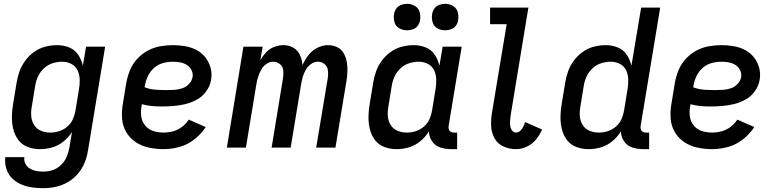

<svg xmlns="http://www.w3.org/2000/svg" viewBox="-20 -775 4072 1008"><path d="M207 213Q239 213 272 206Q305 199 335.5 181.5Q366 164 389 137Q412 110 424.5 78.5Q437 47 442 15L532 -530H432L415 -430Q408 -461 390.5 -487.5Q373 -514 343 -526Q313 -538 280 -538Q249 -538 218 -530Q187 -522 160 -503Q133 -484 113 -457Q93 -430 82.5 -400.5Q72 -371 67 -340L49 -230Q43 -197 42.5 -163Q42 -129 49.5 -97.5Q57 -66 76 -40.5Q95 -15 125.5 -3.5Q156 8 190 8Q222 8 254 -1Q286 -10 313 -32Q340 -54 358 -82L344 1Q340 25 330 48.5Q320 72 300.5 91Q281 110 256.5 118Q232 126 207 126Q188 126 170 122.5Q152 119 137 110Q122 101 113.5 85Q105 69 108 50H8Q4 81 13 110Q22 139 42 159.5Q62 180 89 192Q116 204 146 208.5Q176 213 207 213ZM244 -79Q218 -79 195 -88.5Q172 -98 159 -119Q146 -140 144 -165Q142 -190 147 -216L165 -326Q169 -351 180 -374.5Q191 -398 211 -416.5Q231 -435 256 -443Q281 -451 306 -451Q332 -451 354.5 -439.5Q377 -428 387.5 -405Q398 -382 398.5 -355.5Q399 -329 394 -303L376 -193Q372 -170 362 -148Q352 -126 332.5 -109.5Q313 -93 290 -86Q267 -79 244 -79Z M839 8Q880 8 922 -3.5Q964 -15 1000 -43Q1036 -71 1060 -108L971 -147Q957 -125 935 -108.5Q913 -92 888 -85.5Q863 -79 839 -79Q811 -79 785.5 -87Q760 -95 743 -115Q726 -135 722 -161.5Q718 -188 723 -216L725 -228Q750 -221 776 -218.5Q802 -216 828 -216Q859 -216 890.5 -218.5Q922 -221 953 -228.5Q984 -236 1013.5 -252Q1043 -268 1063 -296Q1083 -324 1088 -355Q1094 -388 1085.5 -419Q1077 -450 1058 -474Q1039 -498 1011.5 -512.5Q984 -527 952 -532.5Q920 -538 887 -538Q854 -538 820.5 -532Q787 -526 755.5 -509Q724 -492 699.5 -465Q675 -438 662 -405.5Q649 -373 643 -340L625 -230Q618 -191 621 -152Q624 -113 643 -81Q662 -49 693 -28.5Q724 -8 761.5 0Q799 8 839 8ZM859 -302Q828 -302 797.5 -304Q767 -306 739 -317L741 -326Q745 -351 756.5 -375.5Q768 -400 789 -418.5Q810 -437 836 -444Q862 -451 887 -451Q907 -451 926 -447.5Q945 -444 961 -434Q977 -424 985.5 -406.5Q994 -389 991 -370Q987 -350 972 -334Q957 -318 937 -311.5Q917 -305 897.5 -303.5Q878 -302 859 -302Z M1171 0H1271L1326 -333Q1329 -352 1335 -371Q1341 -390 1350.5 -408Q1360 -426 1377.5 -438.5Q1395 -451 1414 -451Q1434 -451 1449.5 -438.5Q1465 -426 1467 -406.5Q1469 -387 1466 -366L1406 0H1506L1561 -333Q1564 -352 1569.5 -371Q1575 -390 1585 -408Q1595 -426 1612.5 -438.5Q1630 -451 1649 -451Q1669 -451 1684 -438.5Q1699 -426 1701.5 -406.5Q1704 -387 1701 -366L1640 0H1741L1799 -350Q1803 -375 1804 -400.5Q1805 -426 1800.5 -450.5Q1796 -475 1784 -496Q1772 -517 1750 -527.5Q1728 -538 1702 -538Q1674 -538 1646 -524Q1618 -510 1599 -485Q1580 -460 1568 -433Q1566 -460 1555 -485.5Q1544 -511 1520 -524.5Q1496 -538 1468 -538Q1444 -538 1420 -529Q1396 -520 1378 -501Q1360 -482 1347 -460L1359 -530H1258Z M2062 8Q2095 8 2127 -1.5Q2159 -11 2186.5 -33.5Q2214 -56 2232 -86Q2232 -57 2248 -33.5Q2264 -10 2291 -1Q2318 8 2348 8H2380V-79H2362Q2354 -79 2346.5 -83Q2339 -87 2336.5 -95Q2334 -103 2335 -112L2404 -530H2304L2287 -430Q2280 -461 2262.5 -487.5Q2245 -514 2215 -526Q2185 -538 2152 -538Q2121 -538 2090 -530Q2059 -522 2032 -503Q2005 -484 1985 -457Q1965 -430 1954.5 -400.5Q1944 -371 1939 -340L1921 -230Q1915 -197 1914.5 -163Q1914 -129 1921.5 -97.5Q1929 -66 1948 -40.5Q1967 -15 1997.5 -3.5Q2028 8 2062 8ZM2116 -79Q2090 -79 2067 -88.5Q2044 -98 2031 -119Q2018 -140 2016 -165Q2014 -190 2019 -216L2037 -326Q2041 -351 2052 -374.5Q2063 -398 2083 -416.5Q2103 -435 2128 -443Q2153 -451 2178 -451Q2204 -451 2226.5 -439.5Q2249 -428 2259.5 -405Q2270 -382 2270.5 -355.5Q2271 -329 2266 -303L2248 -193Q2244 -170 2234 -148Q2224 -126 2204.5 -109.5Q2185 -93 2162 -86Q2139 -79 2116 -79ZM2317 -616Q2332 -616 2347.5 -621Q2363 -626 2373 -639.5Q2383 -653 2385 -668Q2389 -691 2383 -712Q2377 -733 2358 -744Q2339 -755 2317 -755Q2302 -755 2286.5 -749.5Q2271 -744 2261 -730.5Q2251 -717 2249 -702Q2245 -680 2251 -658.5Q2257 -637 2276 -626.5Q2295 -616 2317 -616ZM2117 -616Q2132 -616 2147.5 -621Q2163 -626 2173 -639.5Q2183 -653 2185 -668Q2189 -691 2183 -712Q2177 -733 2158 -744Q2139 -755 2117 -755Q2102 -755 2086.5 -749.5Q2071 -744 2061 -730.5Q2051 -717 2049 -702Q2045 -680 2051 -658.5Q2057 -637 2076 -626.5Q2095 -616 2117 -616Z M2689 8Q2718 8 2746.5 -5.5Q2775 -19 2794.5 -43Q2814 -67 2826 -95L2737 -134Q2733 -122 2727.5 -110.5Q2722 -99 2712 -89Q2702 -79 2689 -79Q2676 -79 2668 -90.5Q2660 -102 2658.5 -115Q2657 -128 2658 -142Q2659 -156 2661 -170L2754 -735H2553V-648H2640L2563 -184Q2557 -149 2558.5 -114Q2560 -79 2576 -49.5Q2592 -20 2623 -6Q2654 8 2689 8Z M3070 8Q3103 8 3135 -1.5Q3167 -11 3194.5 -33.5Q3222 -56 3240 -86Q3240 -57 3256 -33.5Q3272 -10 3299 -1Q3326 8 3356 8H3388V-79H3370Q3362 -79 3354.5 -83Q3347 -87 3344.5 -95Q3342 -103 3343 -112L3446 -735H3346L3295 -430Q3288 -461 3270.5 -487.5Q3253 -514 3223 -526Q3193 -538 3160 -538Q3129 -538 3098 -530Q3067 -522 3040 -503Q3013 -484 2993 -457Q2973 -430 2962.5 -400.5Q2952 -371 2947 -340L2929 -230Q2923 -197 2922.5 -163Q2922 -129 2929.5 -97.5Q2937 -66 2956 -40.5Q2975 -15 3005.5 -3.5Q3036 8 3070 8ZM3124 -79Q3098 -79 3075 -88.5Q3052 -98 3039 -119Q3026 -140 3024 -165Q3022 -190 3027 -216L3045 -326Q3049 -351 3060 -374.5Q3071 -398 3091 -416.5Q3111 -435 3136 -443Q3161 -451 3186 -451Q3212 -451 3234.5 -439.5Q3257 -428 3267.5 -405Q3278 -382 3278.5 -355.5Q3279 -329 3274 -303L3256 -193Q3252 -170 3242 -148Q3232 -126 3212.5 -109.5Q3193 -93 3170 -86Q3147 -79 3124 -79Z M3719 8Q3760 8 3802 -3.5Q3844 -15 3880 -43Q3916 -71 3940 -108L3851 -147Q3837 -125 3815 -108.5Q3793 -92 3768 -85.5Q3743 -79 3719 -79Q3691 -79 3665.5 -87Q3640 -95 3623 -115Q3606 -135 3602 -161.5Q3598 -188 3603 -216L3605 -228Q3630 -221 3656 -218.5Q3682 -216 3708 -216Q3739 -216 3770.5 -218.5Q3802 -221 3833 -228.5Q3864 -236 3893.5 -252Q3923 -268 3943 -296Q3963 -324 3968 -355Q3974 -388 3965.5 -419Q3957 -450 3938 -474Q3919 -498 3891.5 -512.5Q3864 -527 3832 -532.5Q3800 -538 3767 -538Q3734 -538 3700.5 -532Q3667 -526 3635.5 -509Q3604 -492 3579.5 -465Q3555 -438 3542 -405.5Q3529 -373 3523 -340L3505 -230Q3498 -191 3501 -152Q3504 -113 3523 -81Q3542 -49 3573 -28.5Q3604 -8 3641.5 0Q3679 8 3719 8ZM3739 -302Q3708 -302 3677.5 -304Q3647 -306 3619 -317L3621 -326Q3625 -351 3636.5 -375.5Q3648 -400 3669 -418.5Q3690 -437 3716 -444Q3742 -451 3767 -451Q3787 -451 3806 -447.5Q3825 -444 3841 -434Q3857 -424 3865.5 -406.5Q3874 -389 3871 -370Q3867 -350 3852 -334Q3837 -318 3817 -311.5Q3797 -305 3777.5 -303.5Q3758 -302 3739 -302Z"/></svg>

Font: Iosevka Sparkle Medium
Style: Italic
Weight: 500
Italic angle: -9°
Designer: Belleve Invis
Foundry: Belleve Invis
Version: Version 4.5.0; ttfautohint (v1.8.3)